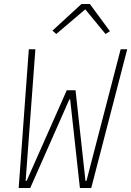

<svg xmlns="http://www.w3.org/2000/svg" viewBox="-20 -946 660 966"><path d="M74 0 125 -698H158L109 -36H114L316 -492H360L410 -36H415L587 -698H620L439 0H382L333 -446H329L132 0ZM432 -926 533 -789 511 -775 409 -899 263 -775 244 -792 390 -926Z"/></svg>

Font: IBM Plex Mono ExtraLight
Style: Italic
Weight: 200
Italic angle: -9°
Monospace: yes
Designer: Mike Abbink, Paul van der Laan, Pieter van Rosmalen
Foundry: Bold Monday
Version: Version 2.3